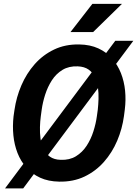

<svg xmlns="http://www.w3.org/2000/svg" viewBox="-20 -958 730 1023"><path d="M690.4 -740.7 103.5 45.9H6.8L594.2 -740.7ZM645 -374.5 640.6 -340.3Q631.3 -271.5 604.5 -208.3Q577.6 -145 533.9 -95.5Q490.2 -45.9 430.4 -17.3Q370.6 11.2 295.4 9.8Q237.3 8.8 193.8 -11.2Q150.4 -31.2 120.4 -65.2Q90.3 -99.1 73.2 -143.1Q56.2 -187 51.3 -236.8Q46.4 -286.6 52.2 -338.4L57.1 -372.1Q66.9 -440.4 94 -503.4Q121.1 -566.4 164.8 -616Q208.5 -665.5 268.3 -694.1Q328.1 -722.7 402.8 -721.2Q460.4 -720.2 503.9 -700.2Q547.4 -680.2 577.1 -646.2Q606.9 -612.3 624.3 -568.4Q641.6 -524.4 646.5 -474.9Q651.4 -425.3 645 -374.5ZM496.1 -338.4 501 -373.5Q503.9 -399.9 504.9 -430.7Q505.9 -461.4 502 -491.5Q498 -521.5 486.1 -546.6Q474.1 -571.8 451.9 -587.4Q429.7 -603 394.5 -604.5Q347.2 -606.4 313 -585.7Q278.8 -564.9 256.3 -530Q233.9 -495.1 220.7 -453.9Q207.5 -412.6 202.1 -373L197.3 -337.9Q193.8 -311.5 192.9 -281Q191.9 -250.5 195.8 -220.2Q199.7 -189.9 211.7 -164.6Q223.6 -139.2 245.8 -123.3Q268.1 -107.4 303.2 -106.4Q350.6 -104.5 384.8 -125.5Q418.9 -146.5 441.7 -181.4Q464.4 -216.3 477.5 -257.6Q490.7 -298.8 496.1 -338.4ZM355.5 -787.1 472.2 -937.5H629.9L476.1 -787.1Z"/></svg>

Font: Roboto
Style: Bold Italic
Weight: 700
Italic angle: -12°
Designer: Christian Robertson
Foundry: Google
Version: Version 3.0